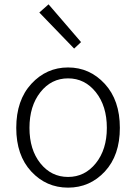

<svg xmlns="http://www.w3.org/2000/svg" viewBox="-20 -861 634 894"><path d="M55.7 -265.6Q55.7 -394.5 126 -470.7Q196.3 -546.9 296.9 -546.9Q397.5 -546.9 467.8 -470.7Q538.1 -394.5 538.1 -265.6Q538.1 -137.7 468.3 -62.5Q398.4 12.7 296.9 12.7Q195.3 12.7 125.5 -62.5Q55.7 -137.7 55.7 -265.6ZM477.5 -265.6Q477.5 -367.2 426.3 -431.6Q375 -496.1 296.9 -496.1Q218.8 -496.1 168 -431.6Q117.2 -367.2 117.2 -265.6Q117.2 -164.1 168 -100.6Q218.8 -37.1 296.9 -37.1Q375 -37.1 426.3 -101.1Q477.5 -165 477.5 -265.6ZM325.2 -634.8 163.1 -802.7 206.1 -840.8 357.4 -665Z"/></svg>

Font: Gen Shin Gothic Light
Style: Regular
Weight: 200
Designer: [Source Han Sans]
Ryoko NISHIZUKA  (kana & ideographs); Paul D. Hunt (Latin, Greek & Cyrillic); Wenlong ZHANG  (bopomofo
Version: Version 1.002.20150607